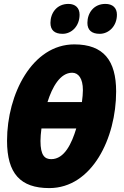

<svg xmlns="http://www.w3.org/2000/svg" viewBox="-20 -952 632 982"><path d="M490 -779C536 -779 578 -818 578 -877C578 -912 556 -932 519 -932C459 -932 427 -885 427 -835C427 -798 449 -779 490 -779ZM300 -779C346 -779 387 -818 387 -877C387 -912 365 -932 330 -932C270 -932 238 -885 238 -835C238 -798 259 -779 300 -779ZM232 10C451 10 574 -246 574 -484C574 -642 510 -725 360 -725C145 -725 16 -471 16 -232C16 -65 84 10 232 10ZM223 -430C247 -507 288 -580 349 -580C381 -580 404 -551 404 -491C404 -474 402 -453 399 -430ZM242 -138C209 -138 187 -157 187 -231C187 -250 189 -271 192 -295H370C347 -219 310 -138 242 -138Z"/></svg>

Font: Noto Sans UI Condensed Black
Style: Italic
Weight: 900
Width: 3
Italic angle: -192°
Designer: Monotype Design Team
Foundry: Monotype Imaging Inc.
Version: Version 1.901